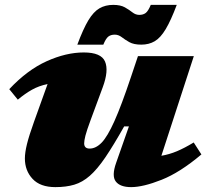

<svg xmlns="http://www.w3.org/2000/svg" viewBox="-20 -752 846 787"><path d="M456 -84.5 508.5 -234H489Q445 -156 411.8 -107Q378.5 -58 348.2 -31.5Q318 -5 284.5 5Q251 15 207 15Q145 15 113.5 -18.8Q82 -52.5 82 -102.5Q82 -126.5 90.5 -161.2Q99 -196 119.5 -253L175 -407.5Q139 -400 111 -384.2Q83 -368.5 53 -343.5L18 -386.5Q91.5 -465 171.2 -501Q251 -537 323.5 -537Q394.5 -537 410.5 -499.8Q426.5 -462.5 401 -394L352 -261.5Q335.5 -217 330.2 -196.2Q325 -175.5 325 -164.5Q325 -143 347.5 -143Q373 -143 396.8 -167.5Q420.5 -192 449 -255.5Q477.5 -319 516.5 -435.5L545.5 -522H774.5L641.5 -113.5Q674 -119 705 -132Q736 -145 774 -168L805.5 -119Q718 -45 642.2 -15Q566.5 15 517.5 15Q472.5 15 454.8 -7.8Q437 -30.5 456 -84.5ZM704.5 -732Q680.5 -668 659.2 -632.5Q638 -597 614.2 -583Q590.5 -569 559 -569Q528.5 -569 510.2 -579.2Q492 -589.5 478.8 -599.8Q465.5 -610 450.5 -610Q434.5 -610 424.2 -602.2Q414 -594.5 403.5 -569H297Q321 -633.5 342.2 -668.8Q363.5 -704 387.8 -718Q412 -732 444 -732Q474 -732 492 -721.8Q510 -711.5 523 -701.2Q536 -691 551 -691Q567 -691 577.2 -698.8Q587.5 -706.5 598 -732Z"/></svg>

Font: Newsreader 6pt ExtraBold
Style: Italic
Weight: 800
Italic angle: -17°
Designer: Hugues Gentile
Foundry: Production Type
Version: Version 1.003; ttfautohint (v1.8.3)